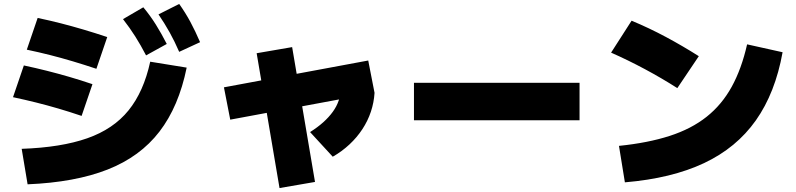

<svg xmlns="http://www.w3.org/2000/svg" viewBox="-20 -875 4040 974"><path d="M90 -120Q290 -127 422.5 -173.5Q555 -220 632 -315Q709 -410 742 -562L927 -532Q887 -335 789 -207.5Q691 -80 526 -15Q361 50 120 60ZM394 -287Q332 -308 275.5 -324.5Q219 -341 163 -355Q107 -369 46 -382L101 -543Q162 -530 217.5 -516Q273 -502 330 -485.5Q387 -469 449 -448ZM469 -526Q406 -547 349 -564Q292 -581 235 -595.5Q178 -610 116 -623L171 -784Q233 -771 289.5 -756.5Q346 -742 403.5 -725Q461 -708 524 -687ZM721 -594Q694 -646 666.5 -689.5Q639 -733 604 -778L707 -838Q742 -796 770.5 -750.5Q799 -705 826 -652ZM889 -612Q866 -665 841 -710Q816 -755 784 -802L889 -855Q921 -810 946 -763.5Q971 -717 995 -661Z M1148 -268 1116 -432 1848 -568 1880 -404ZM1398 79 1282 -605 1462 -636 1578 48ZM1553 -205Q1591 -229 1619.5 -254.5Q1648 -280 1668 -307.5Q1688 -335 1698 -364.5Q1708 -394 1708 -424L1880 -404Q1877 -355 1861.5 -308.5Q1846 -262 1818.5 -220Q1791 -178 1753 -142.5Q1715 -107 1668 -80Z M2080 -265V-455H2920V-265Z M3120 -135Q3267 -150 3377 -185.5Q3487 -221 3564.5 -282.5Q3642 -344 3692 -435Q3742 -526 3770 -650L3950 -610Q3913 -404 3814.5 -264.5Q3716 -125 3551.5 -47.5Q3387 30 3150 50ZM3416 -428Q3336 -479 3251 -524.5Q3166 -570 3080 -608L3184 -770Q3273 -733 3358 -687.5Q3443 -642 3525 -590Z"/></svg>

Font: M PLUS 2 Black
Style: Regular
Weight: 900
Designer: Coji Morishita
Foundry: UNDERFOREST DESIGN
Version: Version 1.001